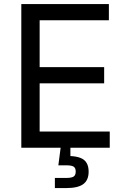

<svg xmlns="http://www.w3.org/2000/svg" viewBox="-20 -748 641 972"><path d="M87.9 -727.5H531.2V-645.5H180.7V-408.2H507.3V-326.2H180.7V-82H535.6V0H87.9ZM257.8 152.8H315.4Q342.3 152.8 352.8 145.8Q363.3 138.7 363.3 120.6Q363.3 102.5 352.8 95.7Q342.3 88.9 315.4 88.9H275.4L290 -23.4H336.4V0V42Q368.2 43.5 388.7 52Q409.2 60.5 418.9 77.6Q428.7 94.7 428.7 121.1Q428.7 164.1 401.6 184.1Q374.5 204.1 315.9 204.1H257.8Z"/></svg>

Font: Raveo Variable
Style: Regular
Weight: 400
Designer: Jakub Foglar, Rasmus Andersson (Inter)
Foundry: Jakubfoglar.com
Version: Version 1.000;Glyphs 3.2.3 (3260)